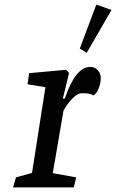

<svg xmlns="http://www.w3.org/2000/svg" viewBox="-20 -820 508 840"><path d="M120.1 -63.5 178.7 -438.5 100.6 -451.2 107.4 -500 269.5 -514.6 282.2 -501 254.9 -388.7H263.7Q310.1 -527.3 375 -527.3Q394 -527.3 407.5 -513.2Q420.9 -499 420.9 -478.5Q420.9 -455.1 411.1 -432.1Q401.4 -409.2 388.7 -402.3Q377 -409.2 367.9 -410.6Q358.9 -412.1 336.9 -412.1Q319.3 -412.1 296.4 -388.7Q273.4 -365.2 257.8 -335.9L210.9 -62.5L313.5 -43.9L302.7 0H37.1L49.8 -43.9ZM467.8 -776.4 359.4 -588.9 329.1 -607.4 401.4 -799.8Z"/></svg>

Font: Neuton
Style: Italic
Weight: 400
Italic angle: -9°
Designer: Brian M Zick
Version: Version 1.32